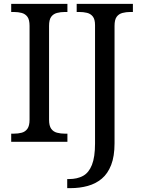

<svg xmlns="http://www.w3.org/2000/svg" viewBox="-20 -734 736 994"><path d="M38 0V-42H51Q74 -42 92.5 -47Q111 -52 122 -67.5Q133 -83 133 -114V-600Q133 -632 122 -647Q111 -662 92.5 -667Q74 -672 51 -672H38V-714H329V-672H316Q294 -672 275 -667Q256 -662 245 -647Q234 -632 234 -600V-114Q234 -83 245 -67.5Q256 -52 275 -47Q294 -42 316 -42H329V0ZM328 240V193H337Q380 193 410 176.5Q440 160 456 119.5Q472 79 472 9V-604Q472 -634 460.5 -648.5Q449 -663 430.5 -667.5Q412 -672 390 -672H377V-714H668V-672H655Q633 -672 614 -667Q595 -662 584 -647Q573 -632 573 -600V8Q573 75 555.5 120Q538 165 507 191Q476 217 434.5 228.5Q393 240 345 240Z"/></svg>

Font: Noto Serif Bengali
Style: Regular
Weight: 400
Designer: Juan Bruce, Universal Thirst, Indian Type Foundry and the Monotype Design Team.
Foundry: Monotype Imaging Inc.
Version: Version 2.003